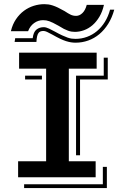

<svg xmlns="http://www.w3.org/2000/svg" viewBox="-20 -865 601 937"><path d="M33.2 -712.9Q41 -746.1 57.9 -771Q74.7 -795.9 96.9 -812.3Q119.1 -828.6 144.8 -836.7Q170.4 -844.7 196.3 -844.7Q206.5 -844.7 216.6 -843.3Q226.6 -841.8 237.8 -838.1Q249 -834.5 262.9 -827.9Q276.9 -821.3 294.9 -811Q312.5 -799.3 324.5 -793.5Q336.4 -787.6 351.6 -787.6Q368.2 -787.6 382.3 -801.3Q396.5 -814.9 403.3 -841.3H487.3Q480 -808.1 465.1 -783.2Q450.2 -758.3 431.2 -741.9Q412.1 -725.6 389.9 -717.5Q367.7 -709.5 345.7 -709.5Q337.4 -709.5 329.3 -710.7Q321.3 -711.9 312.3 -715.1Q303.2 -718.3 291.7 -724.1Q280.3 -730 265.6 -739.3Q250.5 -747.6 240 -752.9Q229.5 -758.3 221.2 -761.2Q212.9 -764.2 205.8 -765.4Q198.7 -766.6 189.9 -766.6Q166 -766.6 146.2 -752.2Q126.5 -737.8 117.2 -712.9ZM54.2 -678.7H139.6Q143.1 -709 158 -720.7Q172.9 -732.4 193.4 -732.4Q204.6 -732.4 219.5 -725.3Q234.4 -718.3 247.6 -710.9Q268.6 -699.2 283.4 -692.4Q298.3 -685.5 309.6 -681.6Q320.8 -677.7 329.8 -676.5Q338.9 -675.3 348.6 -675.3Q377.9 -675.3 404.5 -685.1Q431.2 -694.8 453.1 -713.1Q475.1 -731.4 491.7 -758.1Q508.3 -784.7 517.1 -817.9H537.6Q526.9 -778.8 508.1 -748.8Q489.3 -718.8 464.6 -698.2Q439.9 -677.7 410.4 -667.2Q380.9 -656.7 348.6 -656.7Q337.9 -656.7 326.7 -658.4Q315.4 -660.2 302.2 -664.3Q289.1 -668.5 273.2 -676Q257.3 -683.6 236.8 -695.3Q219.2 -705.1 209.2 -709.5Q199.2 -713.9 192.4 -713.9Q184.6 -713.9 178.5 -711.9Q172.4 -710 168 -704.1Q163.6 -698.2 161.1 -687.7Q158.7 -677.2 157.7 -660.2H51.3ZM68.4 -78.1H205.1V-529.8H73.2V-607.9H451.7V-529.8H315.9V-78.1H446.8V0H68.4ZM351.1 -495.6H486.3V-583.5H505.9V-477.1H370.6V-107.4H351.1ZM102.5 -495.6H184.6V-477.1H102.5ZM481.9 34.2V-50.8H501.5V52.7H97.7V34.2Z"/></svg>

Font: Vast Shadow
Style: Regular
Weight: 400
Designer: Nicole Fally
Foundry: Nicole Fally
Version: Version 1.002